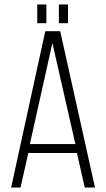

<svg xmlns="http://www.w3.org/2000/svg" viewBox="-20 -841 476 861"><path d="M147 -821H188V-737H147ZM244 -821H285V-737H244ZM325 -155H107L72 0H30L183 -701H250L406 0H360ZM215 -648 114 -195H318Z"/></svg>

Font: Bebas Neue Book
Style: Regular
Weight: 400
Designer: Ryoichi Tsunekawa
Foundry: Ryoichi Tsunekawa
Version: Version 001.003